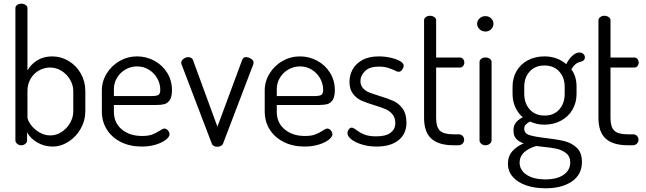

<svg xmlns="http://www.w3.org/2000/svg" viewBox="-20 -783 3482 1035"><path d="M128 -739V-403Q146 -436 180.5 -457.5Q215 -479 261 -479Q309 -479 350.5 -454Q392 -429 416 -386.1Q440 -343.1 440 -292V-183Q440 -133.7 415.6 -90.1Q391.3 -46.4 350 -19.7Q308.7 7 263 7Q218.3 7 180.1 -15.5Q142 -38 126 -70V-26Q126 -16 116.9 -8Q107.9 0 94.9 0Q82 0 72.5 -8Q63 -16 63 -26V-739Q63 -749.3 72.2 -756.1Q81.4 -763 94.5 -763Q109 -763 118.5 -756.1Q128 -749.3 128 -739ZM250.1 -419Q219.1 -419 190.9 -403.6Q162.8 -388.3 145.4 -359Q128 -329.7 128 -291.5V-152Q128 -136 145.1 -111.9Q162.1 -87.9 190.6 -70.4Q219 -53 251.5 -53Q284 -53 312.3 -71.7Q340.6 -90.3 357.8 -120.2Q375 -150 375 -182.9V-292Q375 -324 357.8 -353.5Q340.6 -383 311.8 -401Q283 -419 250.1 -419Z M907 -296.7Q907 -260.9 895 -243.4Q883 -226 865.7 -221.5Q848.5 -217 820 -217H594V-180Q594 -121.1 636.5 -85.5Q679 -50 746 -50Q780 -50 801 -58Q822 -66 842 -79Q848 -83 854.5 -86.5Q861 -90 866 -90Q877 -90 885.5 -79.7Q894 -69.3 894 -59Q894 -46 875 -30.5Q856 -15 821.5 -4Q786.9 7 744 7Q681 7 632.5 -17Q584 -41 556.5 -83.9Q529 -126.8 529 -183V-295Q529 -344.1 554.9 -386.5Q580.9 -428.9 624.4 -454Q668 -479 719.5 -479Q769 -479 812.2 -455.5Q855.5 -432 881.2 -390.5Q907 -349 907 -296.7ZM844 -298.9Q844 -331 828 -360Q812 -389 783.3 -407Q754.5 -425 719.3 -425Q685 -425 656.5 -408.5Q628 -392 611 -364Q594 -336 594 -303.3V-265H794Q824.4 -265 834.2 -271.6Q844 -278.2 844 -298.9Z M957 -445Q957 -457 969.5 -466Q982 -475 996 -475Q1004 -475 1010.5 -471Q1017 -467 1020 -460L1152 -100L1284 -456Q1288 -466 1292.5 -470.5Q1297 -475 1307 -475Q1315 -475 1324.5 -471Q1334 -467 1340.5 -460.5Q1347 -454 1347 -446Q1347 -442 1345 -434L1343 -430L1182 -8Q1179 -1 1171 3.5Q1163 8 1152 8Q1141 8 1133 4Q1125 0 1122 -8L961 -430Q957 -436 957 -445Z M1785 -296.7Q1785 -260.9 1773 -243.4Q1761 -226 1743.7 -221.5Q1726.5 -217 1698 -217H1472V-180Q1472 -121.1 1514.5 -85.5Q1557 -50 1624 -50Q1658 -50 1679 -58Q1700 -66 1720 -79Q1726 -83 1732.5 -86.5Q1739 -90 1744 -90Q1755 -90 1763.5 -79.7Q1772 -69.3 1772 -59Q1772 -46 1753 -30.5Q1734 -15 1699.5 -4Q1664.9 7 1622 7Q1559 7 1510.5 -17Q1462 -41 1434.5 -83.9Q1407 -126.8 1407 -183V-295Q1407 -344.1 1432.9 -386.5Q1458.9 -428.9 1502.4 -454Q1546 -479 1597.5 -479Q1647 -479 1690.2 -455.5Q1733.5 -432 1759.2 -390.5Q1785 -349 1785 -296.7ZM1722 -298.9Q1722 -331 1706 -360Q1690 -389 1661.3 -407Q1632.5 -425 1597.3 -425Q1563 -425 1534.5 -408.5Q1506 -392 1489 -364Q1472 -336 1472 -303.3V-265H1672Q1702.4 -265 1712.2 -271.6Q1722 -278.2 1722 -298.9Z M2111 -119Q2111 -148 2096 -166.4Q2081 -184.7 2059 -194.4Q2037 -204 1997.5 -216Q1954 -229 1927.4 -241.2Q1900.8 -253.4 1882.4 -277.9Q1864 -302.3 1864 -343Q1864 -377.1 1880.5 -408Q1897 -439 1932.7 -459Q1968.4 -479 2022 -479Q2053.7 -479 2085.3 -472Q2117 -465 2136.5 -453.5Q2156 -442 2156 -430Q2156 -419.5 2148 -407.8Q2140 -396 2129 -396Q2125 -396 2119 -398Q2113 -400 2107 -404Q2084 -414 2066 -419Q2048 -424 2023 -424Q1972.5 -424 1947.8 -399.9Q1923 -375.7 1923 -346.2Q1923 -323 1936.5 -308Q1950 -293 1969.5 -285Q1989 -277 2025 -266Q2072 -251.9 2101.1 -238.7Q2130.2 -225.6 2150.6 -197.3Q2171 -169 2171 -121.7Q2171 -62 2128.7 -27.5Q2086.4 7 2010 7Q1966 7 1929.9 -4.4Q1893.8 -15.8 1873.4 -32.4Q1853 -49 1853 -65Q1853 -75.4 1860 -85.2Q1867 -95 1875.9 -95Q1881 -95 1887 -91.5Q1893 -88 1900 -83Q1921 -67 1945 -57.5Q1969 -48 2007.9 -48Q2061 -48 2086 -67.8Q2111 -87.6 2111 -119Z M2424 -59H2452Q2465 -59 2473.5 -50.7Q2482 -42.3 2482 -29.5Q2482 -18 2473.5 -9Q2465 0 2452 0H2424Q2345 0 2305.5 -35.5Q2266 -70.9 2266 -147V-674Q2266 -684.3 2275.9 -691.1Q2285.9 -698 2297.8 -698Q2311 -698 2321 -691.1Q2331 -684.3 2331 -674V-473H2460Q2469.7 -473 2476.3 -465Q2483 -457 2483 -445.6Q2483 -435.5 2476.5 -427.2Q2470 -419 2460 -419H2331V-147Q2331 -98 2351.5 -78.5Q2372 -59 2424 -59Z M2630 -449V-26Q2630 -16 2620.1 -8Q2610.3 0 2597.1 0Q2584 0 2574.5 -8Q2565 -16 2565 -26V-449Q2565 -459 2574 -466Q2583 -473 2597 -473Q2611 -473 2620.5 -466Q2630 -459 2630 -449ZM2640 -655.4Q2640 -638 2627.5 -625.5Q2615 -613 2597.2 -613Q2578.2 -613 2565.1 -625.5Q2552 -638 2552 -655.4Q2552 -671.6 2565.1 -683.8Q2578.2 -696 2597.2 -696Q2615 -696 2627.5 -683.8Q2640 -671.6 2640 -655.4Z M2837 -128Q2822.4 -120 2814.2 -111.6Q2806 -103.2 2806 -89Q2806 -63.8 2833.5 -54.9Q2861 -46 2921 -39Q2982 -32 3021.5 -22.5Q3061 -13 3089 13.3Q3117 39.5 3117 90Q3117 158 3063 195Q3009 232 2921 232Q2861.8 232 2815.9 216Q2770 200 2744 170Q2718 140 2718 99Q2718 58.9 2742 31.9Q2766 5 2803 -10Q2777 -19 2762.5 -34.9Q2748 -50.7 2748 -79.5Q2748 -105.3 2760.5 -121.6Q2773 -138 2798 -151Q2772.1 -173 2757.5 -205.5Q2743 -238 2743 -277V-315Q2743 -363 2764.5 -400Q2786 -437 2825.2 -458Q2864.4 -479 2915 -479Q2950 -479 2980 -468Q3010 -457 3032 -437Q3047 -466 3066 -483Q3085 -500 3103 -500Q3117 -500 3125 -492.1Q3133 -484.2 3133 -474Q3133 -465 3128 -459.5Q3123 -454 3116 -452Q3114 -451 3111 -450.5Q3108 -450 3106 -449Q3078 -442 3060 -409Q3088 -372 3088 -315V-277Q3088 -230 3066 -192Q3044 -154 3004 -132.5Q2964 -111 2914 -111Q2873 -111 2837 -128ZM2915 -430Q2865 -430 2835.5 -397.7Q2806 -365.5 2806 -315V-277.7Q2806 -226.3 2835.6 -193.1Q2865.2 -160 2916 -160Q2965.4 -160 2994.7 -192.8Q3024 -225.5 3024 -277V-315Q3024 -365 2994.7 -397.5Q2965.4 -430 2915 -430ZM2904 8 2870 4Q2781 31.7 2781 92.9Q2781 134 2818.5 159Q2856 184 2920.4 184Q2983 184 3018.5 159Q3054 134 3054 92.4Q3054 60 3031.6 42.6Q3009.3 25.2 2979.1 18.6Q2949 12 2904 8Z M3364 -59H3392Q3405 -59 3413.5 -50.7Q3422 -42.3 3422 -29.5Q3422 -18 3413.5 -9Q3405 0 3392 0H3364Q3285 0 3245.5 -35.5Q3206 -70.9 3206 -147V-674Q3206 -684.3 3215.9 -691.1Q3225.9 -698 3237.8 -698Q3251 -698 3261 -691.1Q3271 -684.3 3271 -674V-473H3400Q3409.7 -473 3416.3 -465Q3423 -457 3423 -445.6Q3423 -435.5 3416.5 -427.2Q3410 -419 3400 -419H3271V-147Q3271 -98 3291.5 -78.5Q3312 -59 3364 -59Z"/></svg>

Font: Dosis
Style: Regular
Weight: 400
Designer: Edgar Tolentino, Pablo Impallari, Igino Marini
Foundry: Edgar Tolentino, Pablo Impallari, Igino Marini
Version: Version 1.007;Glyphs 3.1.1 (3134)